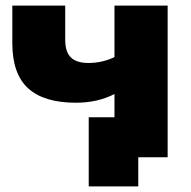

<svg xmlns="http://www.w3.org/2000/svg" viewBox="-20 -562 683 686"><path d="M579 -542V0H474V104H297V-143H389V-226Q329 -195 251 -195Q137 -195 80.5 -246.5Q24 -298 24 -408V-542H213V-420Q213 -376 233.5 -356.5Q254 -337 296 -337Q345 -337 389 -358V-542Z"/></svg>

Font: CMG Sans ExtraBold
Style: Regular
Weight: 800
Designer: Julieta Ulanovsky
Foundry: Julieta Ulanovsky
Version: Version 7.200